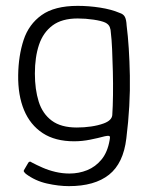

<svg xmlns="http://www.w3.org/2000/svg" viewBox="-20 -498 526 655"><path d="M42 -242Q43 -308 60.5 -361.5Q78 -415 122 -446.5Q166 -478 245 -478Q283 -478 321.5 -472Q360 -466 388 -454Q401 -450 406 -440.5Q411 -431 412 -411Q421 -341 423 -240Q425 -139 411 -26Q401 59 352 98Q303 137 215 137Q180 137 140 128Q100 119 68 95Q63 90 61.5 87.5Q60 85 62 82Q65 77 69 70Q73 63 76 58Q78 54 81.5 53.5Q85 53 88 56Q105 65 125.5 74Q146 83 169.5 88.5Q193 94 217 94Q249 94 277.5 82.5Q306 71 326.5 46Q347 21 354 -20Q354 -22 354.5 -23.5Q355 -25 355 -27Q356 -34 351 -34.5Q346 -35 337 -33Q315 -27 287.5 -21.5Q260 -16 233 -16Q168 -16 125.5 -44Q83 -72 62 -122.5Q41 -173 42 -242ZM99 -247Q99 -193 112 -151.5Q125 -110 156.5 -86.5Q188 -63 242 -63Q267 -63 291 -66.5Q315 -70 334 -77Q361 -87 363 -105Q365 -135 365.5 -174Q366 -213 365 -253.5Q364 -294 362.5 -329Q361 -364 358 -388Q358 -396 354.5 -405.5Q351 -415 339 -421Q326 -427 299 -431Q272 -435 245 -435Q191 -435 159 -411Q127 -387 113 -345Q99 -303 99 -247Z"/></svg>

Font: Glory Light
Style: Regular
Weight: 300
Version: Version 1.011